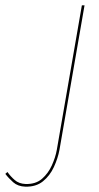

<svg xmlns="http://www.w3.org/2000/svg" viewBox="-177 -480 371 720"><path d="M-149 165 -157 172Q-145 188 -127.5 203.5Q-110 219 -82 220Q-42 221 -16 200Q10 179 25 146.5Q40 114 46 82L140 -460H130L36 82Q31 110 17.5 140Q4 170 -19.5 190.5Q-43 211 -81 210Q-106 209 -122 195Q-138 181 -149 165Z"/></svg>

Font: Jost* 200 Hairline Italic
Style: Italic
Weight: 100
Italic angle: -10°
Version: Version 3.200; ttfautohint (v0.97) -l 8 -r 50 -G 200 -x 14 -